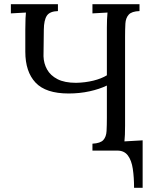

<svg xmlns="http://www.w3.org/2000/svg" viewBox="-20 -720 742 918"><path d="M621 178Q621 128 615 87.5Q609 47 591.5 23.5Q574 0 541 0H422V-33Q460 -35 474 -50.5Q488 -66 489.5 -93.5Q491 -121 491 -156V-311Q456 -294 408.5 -283.5Q361 -273 308 -273Q199 -273 150 -325Q101 -377 101 -473Q101 -542 101 -578Q101 -614 102 -631.5Q103 -649 104 -660Q86 -659 68 -658Q50 -657 32 -656V-700H257V-667Q218 -666 204 -645Q190 -624 189.5 -577.5Q189 -531 188 -451Q189 -417 205 -388Q221 -359 255 -341.5Q289 -324 344 -324Q388 -325 426.5 -334.5Q465 -344 491 -360V-588Q491 -630 494 -660Q476 -659 458 -658Q440 -657 422 -656V-700H647V-667Q610 -666 595.5 -650Q581 -634 579.5 -607Q578 -580 578 -544V-119Q578 -70 575 -44L662 -49V178Z"/></svg>

Font: Lora
Style: Regular
Weight: 400
Designer: Olga Karpushina, Alexei Vanyashin (Cyrillic)
Foundry: Cyreal
Version: Version 3.005; ttfautohint (v1.8.4.7-5d5b)